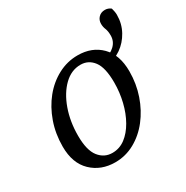

<svg xmlns="http://www.w3.org/2000/svg" viewBox="-147 -742 855 881"><g transform="rotate(-30 280.5 -302.0)"><path d="M217 13Q142 13 92.5 -34.5Q43 -82 43 -170Q43 -238 64 -297.5Q85 -357 121.5 -402Q158 -447 207 -473Q256 -499 311 -499Q387 -499 434 -451.5Q481 -404 481 -317Q481 -251 460.5 -191.5Q440 -132 404 -86Q368 -40 320 -13.5Q272 13 217 13ZM227 -31Q265 -31 295.5 -54Q326 -77 348.5 -116.5Q371 -156 383 -205.5Q395 -255 395 -307Q395 -386 369 -420.5Q343 -455 301 -455Q252 -455 213 -417Q174 -379 151.5 -316Q129 -253 129 -178Q129 -101 156.5 -66Q184 -31 227 -31ZM408 -393V-422Q444 -428 466.5 -449.5Q489 -471 489 -502Q489 -525 483 -539.5Q477 -554 477 -570Q477 -590 490 -603.5Q503 -617 524 -617Q541 -617 555 -606Q561 -585 561 -570Q561 -523 539.5 -484Q518 -445 483.5 -421Q449 -397 408 -393Z"/></g></svg>

Font: Source Serif 4 SmText
Style: Italic
Weight: 400
Italic angle: -12°
Designer: Frank Grießhammer
Foundry: Adobe
Version: Version 4.005;hotconv 1.1.0;makeotfexe 2.6.0